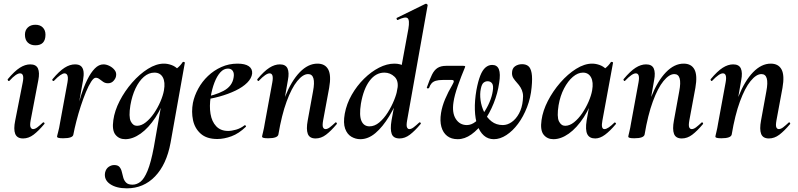

<svg xmlns="http://www.w3.org/2000/svg" viewBox="-20 -746 4349 1047"><path d="M106 9Q73 9 63 -16Q53 -41 63 -89L104 -297Q114 -346 89 -346Q79 -346 64.5 -336Q50 -326 32 -306Q28 -302 24 -306.5Q20 -311 23 -315Q59 -358 88 -376.5Q117 -395 145 -395Q177 -395 187 -372.5Q197 -350 189 -309L147 -89Q142 -61 147 -51.5Q152 -42 160 -42Q171 -42 184 -52Q197 -62 213 -77Q217 -81 221 -77Q225 -73 221 -69Q190 -32 163 -11.5Q136 9 106 9ZM173 -499Q147 -499 131.5 -514Q116 -529 116 -557Q116 -581 131.5 -596Q147 -611 173 -611Q199 -611 213.5 -596Q228 -581 228 -557Q228 -499 173 -499Z M380 -12 370 -13Q380 -66 393 -120.5Q406 -175 421.5 -224Q437 -273 456 -311.5Q475 -350 497 -372.5Q519 -395 544 -395Q560 -395 577 -386.5Q594 -378 605 -364Q616 -350 613 -333Q612 -320 600 -306Q588 -292 569 -292Q554 -292 543 -299.5Q532 -307 522.5 -314.5Q513 -322 502 -322Q491 -322 477 -300.5Q463 -279 448.5 -244Q434 -209 420.5 -167.5Q407 -126 396.5 -85Q386 -44 380 -12ZM324 8Q305 8 298 5.5Q291 3 291 0Q291 -4 297 -26Q303 -48 307 -74L348 -297Q351 -314 350 -324.5Q349 -335 344.5 -340.5Q340 -346 332 -346Q323 -346 308.5 -336Q294 -326 275 -306Q271 -302 267 -306.5Q263 -311 267 -315Q303 -358 332 -376.5Q361 -395 389 -395Q411 -395 422 -385Q433 -375 435.5 -356Q438 -337 433 -309L380 -12Q377 8 324 8Z M672 281Q614 281 580 257.5Q546 234 553 195Q558 174 572.5 164Q587 154 603 154Q623 154 632 165Q641 176 644.5 192Q648 208 652.5 223.5Q657 239 668 250Q679 261 703 261Q725 261 745.5 245.5Q766 230 784.5 185.5Q803 141 819 56L869 -229L890 -246Q866 -164 828 -106Q790 -48 747 -17.5Q704 13 663 13Q629 13 609.5 -11.5Q590 -36 598 -91Q605 -142 632.5 -195.5Q660 -249 700.5 -295.5Q741 -342 786.5 -370.5Q832 -399 874 -399Q894 -399 915 -391.5Q936 -384 951.5 -367.5Q967 -351 969 -324L909 -357Q926 -359 944.5 -373Q963 -387 976 -407Q978 -410 983.5 -408Q989 -406 988 -404L910 33Q888 151 825.5 216Q763 281 672 281ZM727 -60Q751 -60 775 -79Q799 -98 819.5 -128Q840 -158 854.5 -191.5Q869 -225 874 -253Q882 -298 868 -324Q854 -350 822 -350Q791 -350 764.5 -327Q738 -304 719 -264Q700 -224 691 -172Q681 -109 693 -84.5Q705 -60 727 -60Z M1165 12Q1107 12 1074.5 -17Q1042 -46 1032.5 -91Q1023 -136 1032 -185Q1040 -224 1061 -262.5Q1082 -301 1114 -331.5Q1146 -362 1187 -380.5Q1228 -399 1275 -399Q1316 -399 1336.5 -385Q1357 -371 1355 -345Q1352 -319 1328 -295Q1304 -271 1264.5 -252Q1225 -233 1176.5 -219.5Q1128 -206 1078 -201L1080 -214Q1151 -225 1199 -250.5Q1247 -276 1254 -324Q1258 -346 1249.5 -359Q1241 -372 1223 -372Q1200 -372 1181.5 -351.5Q1163 -331 1149.5 -296Q1136 -261 1129 -218Q1121 -167 1128 -125Q1135 -83 1159 -57.5Q1183 -32 1224 -32Q1243 -32 1267.5 -39Q1292 -46 1314 -63Q1316 -65 1319.5 -61Q1323 -57 1321 -55Q1283 -18 1242.5 -3Q1202 12 1165 12Z M1701 9Q1668 9 1658.5 -16Q1649 -41 1658 -89L1687 -248Q1705 -342 1660 -342Q1632 -342 1601 -304Q1570 -266 1543 -192.5Q1516 -119 1498 -12L1480 -13Q1500 -132 1534.5 -218.5Q1569 -305 1614.5 -352Q1660 -399 1711 -399Q1753 -399 1770 -367Q1787 -335 1775 -267L1742 -89Q1737 -61 1741.5 -51.5Q1746 -42 1755 -42Q1766 -42 1779 -52Q1792 -62 1808 -77Q1811 -81 1815 -77Q1819 -73 1816 -69Q1785 -32 1758 -11.5Q1731 9 1701 9ZM1442 8Q1423 8 1416 5.5Q1409 3 1409 0Q1409 -4 1414.5 -26Q1420 -48 1424 -74L1465 -297Q1474 -346 1450 -346Q1440 -346 1425.5 -336Q1411 -326 1392 -306Q1389 -302 1385 -306.5Q1381 -311 1384 -315Q1420 -358 1449 -376.5Q1478 -395 1506 -395Q1538 -395 1548 -372.5Q1558 -350 1550 -309L1498 -12Q1493 8 1442 8Z M1945 13Q1919 13 1896 -0.5Q1873 -14 1862 -44.5Q1851 -75 1860 -126Q1870 -180 1898 -229Q1926 -278 1965 -316.5Q2004 -355 2047 -377Q2090 -399 2131 -399Q2164 -399 2189.5 -383Q2215 -367 2217 -332L2167 -246Q2138 -171 2102.5 -112.5Q2067 -54 2027.5 -20.5Q1988 13 1945 13ZM1995 -57Q2023 -57 2048.5 -78.5Q2074 -100 2094.5 -132.5Q2115 -165 2129 -199.5Q2143 -234 2147 -260Q2155 -305 2131.5 -327.5Q2108 -350 2076 -350Q2029 -350 1995.5 -305.5Q1962 -261 1948 -180Q1938 -116 1951 -86.5Q1964 -57 1995 -57ZM2159 9Q2125 9 2116 -16Q2107 -41 2115 -89L2207 -589Q2215 -637 2202.5 -647Q2190 -657 2149 -637Q2145 -636 2143 -642Q2141 -648 2145 -649L2300 -725Q2305 -727 2309 -723Q2313 -719 2312 -717L2200 -89Q2195 -61 2199.5 -51.5Q2204 -42 2212 -42Q2223 -42 2236 -52Q2249 -62 2265 -77Q2269 -81 2273 -77Q2277 -73 2273 -69Q2242 -32 2215 -11.5Q2188 9 2159 9Z M2476 13Q2441 13 2418.5 -4.5Q2396 -22 2387 -54Q2378 -86 2385 -130Q2391 -167 2407.5 -206Q2424 -245 2446 -282Q2455 -297 2454.5 -303.5Q2454 -310 2443 -310H2395Q2371 -310 2356.5 -305.5Q2342 -301 2333.5 -291.5Q2325 -282 2320 -267Q2318 -263 2312 -264Q2306 -265 2308 -270Q2323 -313 2335.5 -338.5Q2348 -364 2366 -375.5Q2384 -387 2413 -387H2506Q2514 -387 2516 -385Q2518 -383 2514 -375Q2495 -330 2476.5 -277.5Q2458 -225 2453 -189Q2444 -131 2465.5 -97.5Q2487 -64 2526 -64Q2550 -64 2573 -82Q2596 -100 2616 -128.5Q2636 -157 2649.5 -189Q2663 -221 2667 -249Q2672 -279 2663.5 -291Q2655 -303 2639 -303Q2627 -303 2617 -295Q2607 -287 2602 -262Q2596 -234 2600.5 -200Q2605 -166 2620 -135Q2635 -104 2660.5 -84Q2686 -64 2722 -64Q2747 -64 2770.5 -80.5Q2794 -97 2810.5 -127.5Q2827 -158 2831 -199Q2834 -223 2830.5 -239Q2827 -255 2819 -268.5Q2811 -282 2798 -296Q2788 -307 2780 -319Q2772 -331 2772 -347Q2772 -373 2788.5 -384.5Q2805 -396 2827 -396Q2848 -396 2861 -385.5Q2874 -375 2879 -347.5Q2884 -320 2879 -270Q2874 -213 2854 -161.5Q2834 -110 2805 -71Q2776 -32 2741.5 -9.5Q2707 13 2673 13Q2641 13 2618.5 -7Q2596 -27 2583.5 -62.5Q2571 -98 2569.5 -147.5Q2568 -197 2578 -255Q2587 -303 2599 -333.5Q2611 -364 2627.5 -378Q2644 -392 2664 -392Q2691 -392 2700.5 -368Q2710 -344 2702 -294Q2694 -237 2672 -182.5Q2650 -128 2618.5 -83.5Q2587 -39 2550.5 -13Q2514 13 2476 13Z M2998 13Q2964 13 2944.5 -11.5Q2925 -36 2933 -91Q2940 -142 2967.5 -195.5Q2995 -249 3035.5 -295.5Q3076 -342 3121.5 -370.5Q3167 -399 3209 -399Q3229 -399 3250 -391.5Q3271 -384 3286.5 -367.5Q3302 -351 3304 -324L3244 -357Q3261 -359 3279.5 -373Q3298 -387 3311 -407Q3313 -410 3318.5 -408Q3324 -406 3323 -404L3265 -89Q3256 -42 3276 -42Q3286 -42 3300 -51.5Q3314 -61 3330 -77Q3333 -80 3337 -76Q3341 -72 3338 -69Q3307 -32 3279.5 -11.5Q3252 9 3226 9Q3194 9 3182.5 -14.5Q3171 -38 3179 -89L3204 -229L3225 -246Q3201 -164 3163 -106Q3125 -48 3082 -17.5Q3039 13 2998 13ZM3062 -60Q3086 -60 3110 -79Q3134 -98 3154.5 -128Q3175 -158 3189.5 -191.5Q3204 -225 3209 -253Q3217 -298 3203 -324Q3189 -350 3159 -350Q3131 -350 3104 -327Q3077 -304 3056 -264Q3035 -224 3026 -172Q3016 -109 3028 -84.5Q3040 -60 3062 -60Z M3698 9Q3665 9 3655.5 -16Q3646 -41 3655 -89L3684 -248Q3702 -342 3657 -342Q3629 -342 3598 -304Q3567 -266 3540 -192.5Q3513 -119 3495 -12L3477 -13Q3497 -132 3531.5 -218.5Q3566 -305 3611.5 -352Q3657 -399 3708 -399Q3750 -399 3767 -367Q3784 -335 3772 -267L3739 -89Q3734 -61 3738.5 -51.5Q3743 -42 3752 -42Q3763 -42 3776 -52Q3789 -62 3805 -77Q3808 -81 3812 -77Q3816 -73 3813 -69Q3782 -32 3755 -11.5Q3728 9 3698 9ZM3439 8Q3420 8 3413 5.5Q3406 3 3406 0Q3406 -4 3411.5 -26Q3417 -48 3421 -74L3462 -297Q3471 -346 3447 -346Q3437 -346 3422.5 -336Q3408 -326 3389 -306Q3386 -302 3382 -306.5Q3378 -311 3381 -315Q3417 -358 3446 -376.5Q3475 -395 3503 -395Q3535 -395 3545 -372.5Q3555 -350 3547 -309L3495 -12Q3490 8 3439 8Z M4173 9Q4140 9 4130.5 -16Q4121 -41 4130 -89L4159 -248Q4177 -342 4132 -342Q4104 -342 4073 -304Q4042 -266 4015 -192.5Q3988 -119 3970 -12L3952 -13Q3972 -132 4006.5 -218.5Q4041 -305 4086.5 -352Q4132 -399 4183 -399Q4225 -399 4242 -367Q4259 -335 4247 -267L4214 -89Q4209 -61 4213.5 -51.5Q4218 -42 4227 -42Q4238 -42 4251 -52Q4264 -62 4280 -77Q4283 -81 4287 -77Q4291 -73 4288 -69Q4257 -32 4230 -11.5Q4203 9 4173 9ZM3914 8Q3895 8 3888 5.5Q3881 3 3881 0Q3881 -4 3886.5 -26Q3892 -48 3896 -74L3937 -297Q3946 -346 3922 -346Q3912 -346 3897.5 -336Q3883 -326 3864 -306Q3861 -302 3857 -306.5Q3853 -311 3856 -315Q3892 -358 3921 -376.5Q3950 -395 3978 -395Q4010 -395 4020 -372.5Q4030 -350 4022 -309L3970 -12Q3965 8 3914 8Z"/></svg>

Font: Cormorant Infant Light
Style: Bold Italic
Weight: 700
Italic angle: -10°
Version: Version 4.001